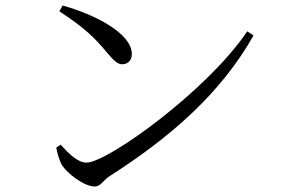

<svg xmlns="http://www.w3.org/2000/svg" viewBox="-20 -703 1040 699"><path d="M208 -683 196 -662C284 -604 322 -569 370 -511C396 -480 409 -469 425 -469C446 -469 460 -484 460 -506C460 -583 322 -651 208 -683ZM880 -589C738 -376 372 -111 295 -111C263 -111 231 -143 201 -176L185 -166C187 -150 196 -118 206 -101C226 -71 286 -24 325 -24C347 -24 358 -49 378 -61C597 -201 783 -361 903 -574Z"/></svg>

Font: Harano Aji Mincho KR
Style: Regular
Weight: 400
Foundry: Masamichi Hosoda
Version: HaranoAjiMinchoKR-Regular version 20230610;ttx 4.39.4